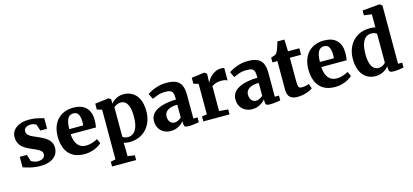

<svg xmlns="http://www.w3.org/2000/svg" viewBox="-79 -1454 5011 2331"><g transform="rotate(-15 2426.0 -289.0)"><path d="M259.5 11Q209 11 167.5 3Q126 -5 95.5 -14.8Q65 -24.5 47 -29V-161.5H136.5L161 -83Q165.5 -75.5 179.5 -68.5Q193.5 -61.5 212 -57Q230.5 -52.5 249.5 -52.5Q279.5 -52.5 299 -61Q318.5 -69.5 328 -84.5Q337.5 -99.5 337.5 -118Q337.5 -145 316.8 -162.8Q296 -180.5 260.8 -196Q225.5 -211.5 181 -231.5Q138.5 -250.5 108.5 -274.8Q78.5 -299 63 -332.2Q47.5 -365.5 47.5 -409.5Q47.5 -455.5 74.2 -491.2Q101 -527 150.8 -547.8Q200.5 -568.5 268.5 -568.5Q319 -568.5 354.8 -561.8Q390.5 -555 414.8 -548Q439 -541 455.5 -538.5V-404.5H370.5L346 -480.5Q342.5 -487 332.2 -492.8Q322 -498.5 307.5 -502.2Q293 -506 275 -506Q249 -506 229.8 -498.2Q210.5 -490.5 200.2 -476.5Q190 -462.5 190 -443.5Q190 -415 208 -396.8Q226 -378.5 255.2 -365.2Q284.5 -352 317 -338Q348.5 -324.5 379.2 -308.8Q410 -293 434.8 -272.2Q459.5 -251.5 474.2 -223.2Q489 -195 489 -156.5Q489 -110.5 464.5 -72.5Q440 -34.5 389.2 -11.8Q338.5 11 259.5 11Z M820 11Q726.5 11 668 -26Q609.5 -63 582.2 -128.2Q555 -193.5 555 -278Q555 -347 574.5 -401.2Q594 -455.5 629.8 -493Q665.5 -530.5 715.5 -550.2Q765.5 -570 827 -570Q931 -570 985 -516.8Q1039 -463.5 1041.5 -367.5Q1041.5 -334 1039.2 -309.5Q1037 -285 1033 -266.5H714.5Q717 -223 727.5 -189.2Q738 -155.5 756.5 -132Q775 -108.5 801.5 -96.5Q828 -84.5 863 -84.5Q903.5 -84.5 944 -98.5Q984.5 -112.5 1007.5 -127L1034 -69.5Q1018.5 -52.5 985.8 -33.8Q953 -15 909.8 -2Q866.5 11 820 11ZM714 -330.5H890Q890.5 -341 891.2 -351.5Q892 -362 892 -372.5Q892 -431.5 874.2 -467Q856.5 -502.5 811.5 -502.5Q791 -502.5 773.8 -495Q756.5 -487.5 743.5 -468.8Q730.5 -450 722.8 -416.5Q715 -383 714 -330.5Z M1099 242V182L1161 169.5V-455.5L1099 -473.5V-547.5L1272 -569H1274L1299.5 -548.5V-493.5Q1313.5 -511.5 1336.8 -529.2Q1360 -547 1390.8 -558.5Q1421.5 -570 1458 -570Q1517 -570 1566.2 -542.2Q1615.5 -514.5 1645.2 -454.2Q1675 -394 1675 -296Q1675 -235.5 1656 -180Q1637 -124.5 1599.5 -81.5Q1562 -38.5 1506.8 -13.8Q1451.5 11 1378 11Q1360 11 1340.2 7.8Q1320.5 4.5 1309.5 0.5L1312.5 82V169.5L1401.5 182V242ZM1381 -52.5Q1417 -52.5 1446.8 -74.5Q1476.5 -96.5 1494.2 -146.2Q1512 -196 1512 -279.5Q1512 -333.5 1504 -371.8Q1496 -410 1481 -434.5Q1466 -459 1445.8 -470.2Q1425.5 -481.5 1402 -481.5Q1382 -481.5 1364.5 -475.8Q1347 -470 1333.5 -461.2Q1320 -452.5 1312.5 -443V-75.5Q1319.5 -67 1338 -59.8Q1356.5 -52.5 1381 -52.5Z M1901 11Q1856 11 1817.5 -8.5Q1779 -28 1755.8 -66Q1732.5 -104 1732.5 -158.5Q1732.5 -204.5 1757.2 -239Q1782 -273.5 1826.2 -296Q1870.5 -318.5 1929.8 -330Q1989 -341.5 2058 -342.5V-364.5Q2058 -400.5 2050.5 -423Q2043 -445.5 2021 -456Q1999 -466.5 1957 -466.5Q1899.5 -466.5 1856.5 -450.5Q1813.5 -434.5 1789.5 -423.5L1756 -492.5Q1768.5 -503 1803 -521Q1837.5 -539 1887.8 -553.8Q1938 -568.5 1997 -568.5Q2075.5 -568.5 2120.2 -546Q2165 -523.5 2184 -478.5Q2203 -433.5 2203 -364.5V-65H2255.5V-5Q2244 -2.5 2221.5 1Q2199 4.5 2173.2 7.2Q2147.5 10 2127 10Q2090.5 10 2078.5 -0.5Q2066.5 -11 2066.5 -42.5V-67Q2054 -51.5 2030.8 -33.2Q2007.5 -15 1975 -2Q1942.5 11 1901 11ZM1973 -76.5Q1993 -76.5 2017 -88.2Q2041 -100 2058 -116V-277.5Q2000 -277.5 1963.8 -263Q1927.5 -248.5 1911 -225Q1894.5 -201.5 1894.5 -173.5Q1894.5 -142.5 1904.2 -121Q1914 -99.5 1931.8 -88Q1949.5 -76.5 1973 -76.5Z M2311 0V-62.5L2374 -71.5V-455L2312.5 -473.5V-548L2474 -569H2476.5L2504 -548.5V-525.5L2501 -438H2504Q2508.5 -452.5 2523.2 -473.8Q2538 -495 2561.5 -516.2Q2585 -537.5 2616 -551.8Q2647 -566 2684 -566Q2698.5 -566 2708.2 -563.8Q2718 -561.5 2724 -559.5V-403Q2713 -411.5 2694.8 -416Q2676.5 -420.5 2645.5 -420.5Q2616.5 -420.5 2593.5 -414.5Q2570.5 -408.5 2554.2 -400.2Q2538 -392 2528 -385V-72L2640.5 -62.5V0Z M2924.5 11Q2879.5 11 2841 -8.5Q2802.5 -28 2779.2 -66Q2756 -104 2756 -158.5Q2756 -204.5 2780.8 -239Q2805.5 -273.5 2849.8 -296Q2894 -318.5 2953.2 -330Q3012.5 -341.5 3081.5 -342.5V-364.5Q3081.5 -400.5 3074 -423Q3066.5 -445.5 3044.5 -456Q3022.5 -466.5 2980.5 -466.5Q2923 -466.5 2880 -450.5Q2837 -434.5 2813 -423.5L2779.5 -492.5Q2792 -503 2826.5 -521Q2861 -539 2911.2 -553.8Q2961.5 -568.5 3020.5 -568.5Q3099 -568.5 3143.8 -546Q3188.5 -523.5 3207.5 -478.5Q3226.5 -433.5 3226.5 -364.5V-65H3279V-5Q3267.5 -2.5 3245 1Q3222.5 4.5 3196.8 7.2Q3171 10 3150.5 10Q3114 10 3102 -0.5Q3090 -11 3090 -42.5V-67Q3077.5 -51.5 3054.2 -33.2Q3031 -15 2998.5 -2Q2966 11 2924.5 11ZM2996.5 -76.5Q3016.5 -76.5 3040.5 -88.2Q3064.5 -100 3081.5 -116V-277.5Q3023.5 -277.5 2987.2 -263Q2951 -248.5 2934.5 -225Q2918 -201.5 2918 -173.5Q2918 -142.5 2927.8 -121Q2937.5 -99.5 2955.2 -88Q2973 -76.5 2996.5 -76.5Z M3495.5 9Q3431.5 9 3400.2 -20.8Q3369 -50.5 3369 -114V-474.5H3306.5V-534.5Q3318.5 -539 3330.8 -542.8Q3343 -546.5 3353.2 -550.2Q3363.5 -554 3370 -560.5Q3377 -567 3381.8 -573.5Q3386.5 -580 3390.8 -588.8Q3395 -597.5 3399 -609Q3404.5 -622 3410 -638.2Q3415.5 -654.5 3420.8 -672Q3426 -689.5 3430 -705H3518.5L3524 -556H3666.5V-474.5H3525.5V-203.5Q3525.5 -151 3529.2 -126.8Q3533 -102.5 3544.2 -96.2Q3555.5 -90 3577.5 -90Q3601 -90 3625.5 -95.5Q3650 -101 3665.5 -106.5L3686 -47Q3668.5 -33.5 3638.2 -20.5Q3608 -7.5 3571 0.8Q3534 9 3495.5 9Z M3970.5 11Q3877 11 3818.5 -26Q3760 -63 3732.8 -128.2Q3705.5 -193.5 3705.5 -278Q3705.5 -347 3725 -401.2Q3744.5 -455.5 3780.2 -493Q3816 -530.5 3866 -550.2Q3916 -570 3977.5 -570Q4081.5 -570 4135.5 -516.8Q4189.5 -463.5 4192 -367.5Q4192 -334 4189.8 -309.5Q4187.5 -285 4183.5 -266.5H3865Q3867.5 -223 3878 -189.2Q3888.5 -155.5 3907 -132Q3925.5 -108.5 3952 -96.5Q3978.5 -84.5 4013.5 -84.5Q4054 -84.5 4094.5 -98.5Q4135 -112.5 4158 -127L4184.5 -69.5Q4169 -52.5 4136.2 -33.8Q4103.5 -15 4060.2 -2Q4017 11 3970.5 11ZM3864.5 -330.5H4040.5Q4041 -341 4041.8 -351.5Q4042.5 -362 4042.5 -372.5Q4042.5 -431.5 4024.8 -467Q4007 -502.5 3962 -502.5Q3941.5 -502.5 3924.2 -495Q3907 -487.5 3894 -468.8Q3881 -450 3873.2 -416.5Q3865.5 -383 3864.5 -330.5Z M4477.5 11Q4432.5 11 4393.2 -5Q4354 -21 4324 -54.5Q4294 -88 4277 -140Q4260 -192 4260 -264.5Q4260 -346 4293.8 -415.5Q4327.5 -485 4394 -527.5Q4460.5 -570 4559 -570Q4576.5 -570 4593 -567.8Q4609.5 -565.5 4624 -562.5V-726L4527 -740V-800L4742 -819.5H4745.5L4775.5 -797V-64.5H4827.5V-3.5Q4805.5 1 4770.5 6.2Q4735.5 11.5 4703.5 11.5Q4672 11.5 4656.5 1.8Q4641 -8 4641 -42.5V-69Q4625 -46 4599.2 -28Q4573.5 -10 4542 0.5Q4510.5 11 4477.5 11ZM4533.5 -76Q4555.5 -76 4573 -82.5Q4590.5 -89 4603.5 -98.8Q4616.5 -108.5 4624 -118V-480.5Q4617 -490 4597.2 -496.8Q4577.5 -503.5 4554 -503.5Q4518 -503.5 4488.5 -482.2Q4459 -461 4441.5 -412.5Q4424 -364 4423 -281Q4422.5 -208.5 4437 -163.2Q4451.5 -118 4476.8 -97Q4502 -76 4533.5 -76Z"/></g></svg>

Font: Merriweather ExtraBold
Style: Regular
Weight: 800
Version: Version 2.100